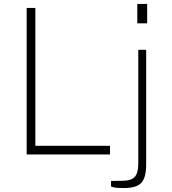

<svg xmlns="http://www.w3.org/2000/svg" viewBox="-20 -782 870 972"><path d="M159 -742V-44H537V0H115V-742ZM725 -664H675V-762H725ZM607 170Q570 170 556 166.5Q542 163 542 161V134L606 133Q646 132 663 112.5Q680 93 680 46V-530H720V51Q720 115 696.5 142.5Q673 170 607 170Z"/></svg>

Font: Morrison Thin
Style: Regular
Weight: 100
Designer: Pablo Impallari, Rodrigo Fuenzalida (Modified by Dan O. Williams)
Version: Version 0.03;June 6, 2019;FontCreator 11.5.0.2425 64-bit; tt